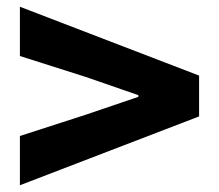

<svg xmlns="http://www.w3.org/2000/svg" viewBox="-20 -664 649 569"><path d="M39 -115 570 -319V-440L39 -644V-498L234 -436L390 -382V-377L234 -324L39 -261Z"/></svg>

Font: Noto Sans CJK KR Black
Style: Regular
Weight: 900
Designer: Ryoko NISHIZUKA (kana & ideographs); Paul D. Hunt (Latin, Greek & Cyrillic); Wenlong ZHANG (bopomofo); Sandoll Communica
Foundry: Adobe Systems Incorporated
Version: Version 1.004;PS 1.004;hotconv 1.0.82;makeotf.lib2.5.63406